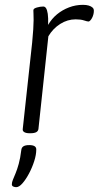

<svg xmlns="http://www.w3.org/2000/svg" viewBox="-20 -549 408 794"><path d="M102 2Q88 2 80.5 -2.5Q73 -7 74 -15L113 -373Q116 -404 117.5 -427.5Q119 -451 119 -466Q119 -483 118.5 -491.5Q118 -500 118 -506Q118 -511 122 -513.5Q126 -516 132.5 -518Q139 -520 146 -521Q153 -522 159 -522Q166 -522 170.5 -515Q175 -508 177.5 -492Q180 -476 179 -446Q194 -472 216 -490Q238 -508 265.5 -518.5Q293 -529 323 -529Q337 -529 347 -526Q357 -523 363 -517.5Q369 -512 368 -502Q368 -496 366 -488.5Q364 -481 360.5 -474.5Q357 -468 353 -464Q349 -460 346 -460Q341 -460 327.5 -464.5Q314 -469 293 -469Q259 -469 229 -450Q199 -431 180 -399L139 -16Q138 -7 130 -2.5Q122 2 106 2ZM47 225Q41 225 35 222.5Q29 220 29 213Q29 205 33.5 194Q38 183 44.5 167.5Q51 152 57.5 128.5Q64 105 68 72Q69 61 77 56Q85 51 101 51Q130 51 130 69Q130 91 121.5 117.5Q113 144 100 168.5Q87 193 73 209Q59 225 47 225Z"/></svg>

Font: Asap Light
Style: Italic
Weight: 300
Italic angle: -6°
Designer: Pablo Cosgaya
Foundry: Omnibus-Type
Version: Version 3.001